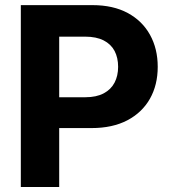

<svg xmlns="http://www.w3.org/2000/svg" viewBox="-20 -748 688 768"><path d="M63.3 0V-727.5H349.8Q432.6 -727.5 490.9 -696Q549.1 -664.6 580 -608.8Q610.9 -553 610.9 -480.7Q610.9 -408.2 579.7 -353Q548.4 -297.8 489.2 -266.7Q429.9 -235.7 346.1 -235.7H163.3V-359H320.9Q365.4 -359 394.6 -374.5Q423.8 -389.9 438.2 -417.4Q452.5 -444.8 452.5 -480.7Q452.5 -517.3 438.2 -544.4Q423.8 -571.5 394.5 -586.4Q365.2 -601.4 320.5 -601.4H216.8V0Z"/></svg>

Font: Inter V
Style: 
Weight: 400
Designer: Rasmus Andersson
Foundry: rsms
Version: Version 4.000;git-a3f224843